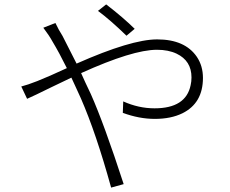

<svg xmlns="http://www.w3.org/2000/svg" viewBox="-20 -809 1040 868"><path d="M588.9 -678.7 551.8 -647.5Q478.5 -718.8 422.9 -759.8L460 -789.1Q536.1 -730.5 588.9 -678.7ZM175.8 -683.6 230.5 -705.1Q245.1 -673.8 262.7 -646.5Q297.9 -578.1 326.2 -521.5Q573.2 -630.9 690.4 -630.9Q816.4 -630.9 870.1 -551.8Q897.5 -510.7 897.5 -457Q897.5 -342.8 804.7 -296.9Q752.9 -271.5 679.7 -271.5Q609.4 -271.5 535.2 -298.8L537.1 -350.6Q606.4 -319.3 678.7 -319.3Q820.3 -319.3 841.8 -423.8Q845.7 -440.4 845.7 -459Q845.7 -534.2 778.3 -566.4Q741.2 -584 689.5 -584Q580.1 -584 346.7 -478.5Q352.5 -464.8 365.2 -437.5Q382.8 -401.4 390.6 -383.8Q450.2 -250 539.1 23.4L482.4 39.1Q414.1 -208 345.7 -364.3Q336.9 -383.8 320.3 -419.9Q308.6 -445.3 302.7 -458Q271.5 -443.4 212.9 -415Q131.8 -375 102.5 -362.3L76.2 -418Q103.5 -424.8 148.4 -442.4Q200.2 -462.9 282.2 -501Q248 -570.3 216.8 -622.1Q203.1 -647.5 175.8 -683.6Z"/></svg>

Font: Taipei Sans TC Beta Light
Style: Regular
Weight: 300
Designer: JT Foundry
Foundry: JT Foundry
Version: Version 1.000